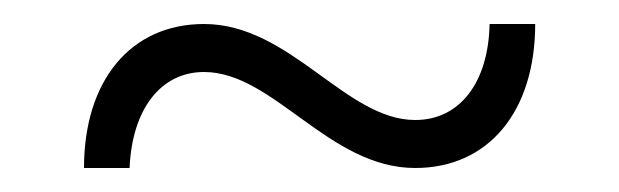

<svg xmlns="http://www.w3.org/2000/svg" viewBox="-20 -316 516 160"><path d="M50 -176H88C90 -225 114 -256 150 -256C208 -256 254 -176 326 -176C387 -176 426 -223 426 -296H388C387 -247 363 -216 326 -216C268 -216 222 -296 150 -296C89 -296 50 -249 50 -176Z"/></svg>

Font: Mazius Display
Style: Regular
Weight: 400
Designer: Alberto Casagrande & Collletttivo
Foundry: Collletttivo
Version: Version 2.000;Glyphs 3.2 (3217)